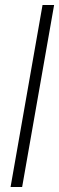

<svg xmlns="http://www.w3.org/2000/svg" viewBox="-20 -743 235 763"><path d="M22 0 149 -723H195L68 0Z"/></svg>

Font: Archivo SemiCondensed Thin
Style: Italic
Weight: 250
Width: 4
Italic angle: -10°
Designer: Hector Gatti
Foundry: Omnibus-Type
Version: Version 2.001